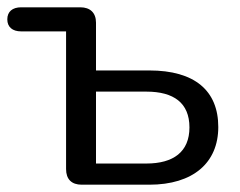

<svg xmlns="http://www.w3.org/2000/svg" viewBox="-23 -506 658 526"><path d="M201 0H386C506 0 575 -60 575 -158C575 -258 510 -313 386 -313H240V-444C240 -471 224 -486 197 -486H35C11 -486 -3 -474 -3 -453C-3 -432 11 -420 35 -420H158V-43C158 -15 173 0 201 0ZM378 -58H240V-255H378C453 -255 496 -224 496 -157C496 -90 452 -58 378 -58Z"/></svg>

Font: SN Pro Book
Style: Regular
Weight: 350
Designer: Tobias Whetton
Foundry: Supernotes
Version: Version 1.003;Glyphs 3.3 (3324)